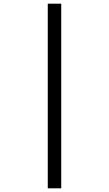

<svg xmlns="http://www.w3.org/2000/svg" viewBox="-20 -780 591 1041"><path d="M239 -760H312V241H239Z"/></svg>

Font: Noto Sans Gunjala Gondi Semibold
Style: Regular
Weight: 600
Designer: Ek Type
Foundry: Ek Type
Version: Version 1.004; ttfautohint (v1.8.4.7-5d5b)